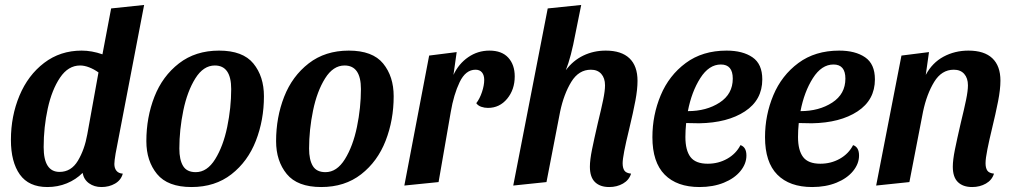

<svg xmlns="http://www.w3.org/2000/svg" viewBox="-20 -734 4089 774"><path d="M441 -73Q441 -56 449.5 -45.5Q458 -35 475 -34Q468 -8 444 6Q420 20 389 20Q360 20 339 5Q318 -10 313 -37Q286 -10 249.5 5Q213 20 171 20Q96 20 60 -30.5Q24 -81 24 -170Q24 -266 58.5 -348.5Q93 -431 158 -480.5Q223 -530 309 -530Q350 -530 393 -515L428 -700L561 -714L446 -115Q441 -85 441 -73ZM303 -470Q255 -470 222 -421Q189 -372 172.5 -296.5Q156 -221 156 -141Q156 -41 220 -41Q267 -41 294 -86Q321 -131 332 -193L377 -442Q359 -455 339.5 -462.5Q320 -470 303 -470Z M1044 -346Q1044 -250 1011.5 -166.5Q979 -83 913 -31.5Q847 20 752 20Q656 20 613 -32.5Q570 -85 570 -165Q570 -261 602.5 -344Q635 -427 701.5 -478.5Q768 -530 863 -530Q959 -530 1001.5 -478Q1044 -426 1044 -346ZM703 -135Q703 -90 718 -65Q733 -40 769 -40Q815 -40 847.5 -92.5Q880 -145 896 -222.5Q912 -300 912 -375Q912 -470 846 -470Q800 -470 767.5 -418Q735 -366 719 -288.5Q703 -211 703 -135Z M1567 -346Q1567 -250 1534.5 -166.5Q1502 -83 1436 -31.5Q1370 20 1275 20Q1179 20 1136 -32.5Q1093 -85 1093 -165Q1093 -261 1125.5 -344Q1158 -427 1224.5 -478.5Q1291 -530 1386 -530Q1482 -530 1524.5 -478Q1567 -426 1567 -346ZM1226 -135Q1226 -90 1241 -65Q1256 -40 1292 -40Q1338 -40 1370.5 -92.5Q1403 -145 1419 -222.5Q1435 -300 1435 -375Q1435 -470 1369 -470Q1323 -470 1290.5 -418Q1258 -366 1242 -288.5Q1226 -211 1226 -135Z M1953 -530Q2003 -530 2029 -501.5Q2055 -473 2055 -426Q2055 -373 2024.5 -336Q1994 -299 1947 -299Q1933 -299 1920 -303.5Q1907 -308 1900 -318Q1914 -336 1923 -363Q1932 -390 1932 -412Q1932 -431 1923 -442Q1914 -453 1897 -453Q1857 -453 1833 -403Q1809 -353 1797 -282L1748 0L1610 14L1710 -510L1821 -524L1808 -432Q1829 -477 1867.5 -503.5Q1906 -530 1953 -530Z M2261 -451Q2290 -490 2331.5 -510Q2373 -530 2422 -530Q2485 -530 2517.5 -499Q2550 -468 2550 -408Q2550 -374 2541.5 -328.5Q2533 -283 2516 -212Q2490 -106 2490 -76Q2490 -57 2497 -46.5Q2504 -36 2524 -34Q2516 -8 2491.5 6Q2467 20 2436 20Q2399 20 2378.5 0Q2358 -20 2358 -62Q2358 -89 2366.5 -131Q2375 -173 2390 -238Q2404 -295 2411.5 -331.5Q2419 -368 2419 -390Q2419 -419 2404 -436Q2389 -453 2362 -453Q2313 -453 2283 -404Q2253 -355 2238 -284L2183 0L2049 14L2188 -700L2323 -714L2300 -600Q2282 -503 2261 -451Z M3053 -414Q3053 -331 2983 -285Q2913 -239 2799 -237L2746 -238Q2743 -208 2743 -182Q2743 -128 2763.5 -101Q2784 -74 2833 -74Q2876 -74 2911.5 -94Q2947 -114 2965 -149Q2989 -141 2989 -107Q2989 -74 2965 -44.5Q2941 -15 2898 2.5Q2855 20 2800 20Q2709 20 2659.5 -30Q2610 -80 2610 -181Q2610 -270 2643.5 -350Q2677 -430 2744.5 -480Q2812 -530 2909 -530Q2974 -530 3013.5 -503Q3053 -476 3053 -414ZM2753 -286Q2828 -286 2881 -320.5Q2934 -355 2934 -417Q2934 -474 2886 -474Q2838 -474 2803 -419Q2768 -364 2753 -286Z M3507 -414Q3507 -331 3437 -285Q3367 -239 3253 -237L3200 -238Q3197 -208 3197 -182Q3197 -128 3217.5 -101Q3238 -74 3287 -74Q3330 -74 3365.5 -94Q3401 -114 3419 -149Q3443 -141 3443 -107Q3443 -74 3419 -44.5Q3395 -15 3352 2.5Q3309 20 3254 20Q3163 20 3113.5 -30Q3064 -80 3064 -181Q3064 -270 3097.5 -350Q3131 -430 3198.5 -480Q3266 -530 3363 -530Q3428 -530 3467.5 -503Q3507 -476 3507 -414ZM3207 -286Q3282 -286 3335 -320.5Q3388 -355 3388 -417Q3388 -474 3340 -474Q3292 -474 3257 -419Q3222 -364 3207 -286Z M3884 -530Q3948 -530 3980.5 -499Q4013 -468 4013 -409Q4013 -374 4003.5 -325.5Q3994 -277 3978 -211Q3968 -170 3960.5 -132.5Q3953 -95 3953 -76Q3953 -57 3960 -46.5Q3967 -36 3987 -34Q3979 -8 3954.5 6Q3930 20 3899 20Q3862 20 3841.5 0Q3821 -20 3821 -62Q3821 -89 3829.5 -131Q3838 -173 3853 -238Q3867 -295 3874.5 -331.5Q3882 -368 3882 -390Q3882 -419 3867 -436Q3852 -453 3825 -453Q3776 -453 3746 -404Q3716 -355 3701 -284L3646 0L3512 14L3614 -510L3725 -524L3712 -432Q3738 -481 3783.5 -505.5Q3829 -530 3884 -530Z"/></svg>

Font: Sansita Medium Italic
Style: Regular
Weight: 500
Italic angle: -11°
Designer: Pablo Cosgaya
Foundry: Omnibus-Type
Version: Version 1.006